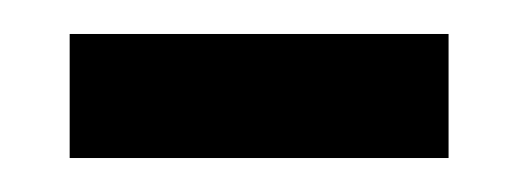

<svg xmlns="http://www.w3.org/2000/svg" viewBox="-20 -329 305 113"><path d="M21 -236H244V-309H21Z"/></svg>

Font: Noto Serif Bengali Condensed
Style: Regular
Weight: 400
Width: 3
Designer: Juan Bruce, Universal Thirst, Indian Type Foundry and the Monotype Design Team.
Foundry: Monotype Imaging Inc.
Version: Version 2.003